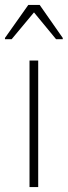

<svg xmlns="http://www.w3.org/2000/svg" viewBox="-32 -754 273 774"><path d="M87 0V-510H122V0ZM-12 -596V-601L82 -734H128L221 -601V-596H194L105 -704L15 -596Z"/></svg>

Font: Saira SemiCondensed Thin
Style: Regular
Weight: 250
Width: 4
Designer: Hector Gatti with collaboration of the Omnibus-Type team
Foundry: Omnibus-Type
Version: Version 1.101